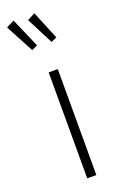

<svg xmlns="http://www.w3.org/2000/svg" viewBox="-178 -846 554 889"><g transform="rotate(-20 99.5 -401.5)"><path d="M17.1 -803.2 80.1 -658.2 51.8 -645 -22 -783.2ZM119.1 -801.8 176.8 -662.1 148.9 -649.9 81.1 -782.2ZM132.8 -522V0H87.9V-522Z"/></g></svg>

Font: Fira Sans Compressed ExtraLight
Style: Regular
Weight: 250
Width: 1
Designer: Carrois Corporate & Edenspiekermann AG
Foundry: Carrois Corporate GbR & Edenspiekermann AG
Version: Version 4.203;PS 004.203;hotconv 1.0.88;makeotf.lib2.5.64775